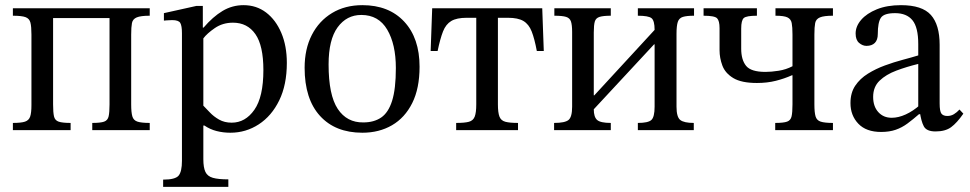

<svg xmlns="http://www.w3.org/2000/svg" viewBox="-20 -505 3762 745"><path d="M254 0H30V-28Q62 -28 77 -33Q92 -38 97 -52.5Q102 -67 102 -97V-371Q102 -402 98 -417.5Q94 -433 79 -438.5Q64 -444 30 -444V-473H561V-444Q526 -444 510.5 -437.5Q495 -431 492 -415.5Q489 -400 489 -371V-100Q489 -69 493.5 -53.5Q498 -38 513.5 -33Q529 -28 561 -28V0H338V-28Q370 -28 384 -33Q398 -38 401.5 -53.5Q405 -69 405 -100V-435H186V-100Q186 -69 189.5 -53.5Q193 -38 207.5 -33Q222 -28 254 -28Z M866 220H613V192Q660 192 673 176.5Q686 161 686 119V-376Q686 -405 679.5 -416Q673 -427 648 -427Q638 -427 627 -426Q616 -425 616 -425V-454L742 -482H767V-398H770Q806 -440 843.5 -462.5Q881 -485 925 -485Q975 -485 1012.5 -456.5Q1050 -428 1071.5 -377.5Q1093 -327 1093 -261Q1093 -176 1063.5 -115.5Q1034 -55 984 -22.5Q934 10 874 10Q846 10 820.5 3.5Q795 -3 773 -18H769V113Q769 145 777 162Q785 179 806 185Q827 191 866 191ZM879 -29Q932 -29 967 -79Q1002 -129 1002 -233Q1002 -328 971 -372.5Q940 -417 884 -417Q844 -417 813.5 -396Q783 -375 769 -356V-95Q779 -85 794 -69Q809 -53 830 -41Q851 -29 879 -29Z M1386 10Q1281 10 1221.5 -55.5Q1162 -121 1162 -242Q1162 -315 1190 -369.5Q1218 -424 1268.5 -454.5Q1319 -485 1386 -485Q1489 -485 1548.5 -421Q1608 -357 1608 -246Q1608 -162 1579.5 -105Q1551 -48 1501 -19Q1451 10 1386 10ZM1390 -30Q1431 -30 1459 -49Q1487 -68 1501.5 -114Q1516 -160 1516 -241Q1516 -333 1482.5 -390Q1449 -447 1382 -447Q1325 -447 1290 -399Q1255 -351 1255 -255Q1255 -136 1290.5 -82.5Q1326 -29 1390 -30Z M1990 0H1750V-28Q1783 -28 1799.5 -32.5Q1816 -37 1822 -52.5Q1828 -68 1828 -100V-436H1791Q1752 -436 1731 -423.5Q1710 -411 1699 -383Q1688 -355 1678 -307H1651L1657 -473H2084L2090 -307H2063Q2054 -355 2043 -383Q2032 -411 2011 -423.5Q1990 -436 1951 -436H1912V-100Q1912 -68 1918 -52.5Q1924 -37 1941 -32.5Q1958 -28 1990 -28Z M2350 0H2130V-28Q2172 -28 2186 -39.5Q2200 -51 2200 -91V-381Q2200 -408 2195.5 -421.5Q2191 -435 2176.5 -439.5Q2162 -444 2131 -444V-473H2350V-444Q2321 -444 2306.5 -439.5Q2292 -435 2288 -421.5Q2284 -408 2284 -379V-135H2286L2520 -389Q2520 -425 2508 -434.5Q2496 -444 2455 -444V-473H2673V-444Q2645 -444 2630 -439.5Q2615 -435 2610 -420Q2605 -405 2605 -374V-91Q2605 -51 2619.5 -39.5Q2634 -28 2672 -28V0H2455V-28Q2495 -28 2507.5 -39.5Q2520 -51 2520 -91V-333H2518L2284 -81Q2284 -51 2297 -39.5Q2310 -28 2350 -28Z M3212 0H2988V-28Q3020 -28 3034 -33Q3048 -38 3051.5 -53.5Q3055 -69 3055 -100V-213H3053Q3024 -200 2990.5 -191.5Q2957 -183 2917 -183Q2857 -183 2825.5 -202Q2794 -221 2783 -250.5Q2772 -280 2772 -310V-396Q2772 -424 2762.5 -434Q2753 -444 2710 -444V-473H2917V-444Q2876 -444 2866 -435Q2856 -426 2856 -394V-316Q2856 -273 2875 -249.5Q2894 -226 2950 -226Q2973 -226 3001.5 -230.5Q3030 -235 3055 -248V-371Q3055 -400 3052 -415.5Q3049 -431 3035.5 -437.5Q3022 -444 2989 -444V-473H3212V-444Q3177 -444 3161.5 -437.5Q3146 -431 3143 -415.5Q3140 -400 3140 -371V-100Q3140 -69 3144.5 -53.5Q3149 -38 3164.5 -33Q3180 -28 3212 -28Z M3399 7Q3341 7 3310.5 -25Q3280 -57 3280 -105Q3280 -145 3298.5 -172.5Q3317 -200 3347.5 -219Q3378 -238 3413.5 -251Q3449 -264 3483 -273Q3517 -282 3543 -290V-334Q3543 -399 3520.5 -426.5Q3498 -454 3453 -454Q3410 -454 3398 -436Q3386 -418 3386 -373Q3386 -350 3374.5 -338.5Q3363 -327 3342 -327Q3327 -327 3313.5 -338.5Q3300 -350 3300 -375Q3300 -403 3321.5 -428Q3343 -453 3382.5 -469Q3422 -485 3476 -485Q3558 -485 3592 -447Q3626 -409 3626 -331V-104Q3626 -73 3633 -64Q3640 -55 3656 -55Q3670 -55 3681.5 -62Q3693 -69 3703 -80L3718 -64Q3693 -28 3670.5 -11.5Q3648 5 3610 5Q3575 5 3564.5 -15Q3554 -35 3549 -72L3543 -84V-257Q3498 -246 3458 -231Q3418 -216 3393 -192Q3368 -168 3368 -129Q3368 -92 3388 -70Q3408 -48 3440 -48Q3466 -48 3494.5 -61Q3523 -74 3550 -98L3558 -62H3546Q3523 -42 3501.5 -26Q3480 -10 3455.5 -1.5Q3431 7 3399 7Z"/></svg>

Font: STIX Two Text
Style: Regular
Weight: 400
Designer: Ross Mills, John Hudson & Paul Hanslow, Tiro Typeworks Ltd; with prior portions MicroPress Inc., and Coen Hoffman.
Foundry: Tiro Typeworks Ltd
Version: Version 2.13 b171